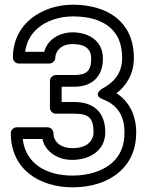

<svg xmlns="http://www.w3.org/2000/svg" viewBox="-20 -765 636 819"><path d="M169 -544H87C94 -592 116 -624 144 -647C178 -675 231 -695 290 -695C390 -695 458 -662 487 -596C496 -574 501 -549 501 -518C501 -449 462 -411 416 -387C416 -387 372 -360 418 -342C474 -320 511 -280 511 -199C511 -101 454 -52 381 -29C354 -21 324 -16 290 -16C174 -16 89 -69 77 -172H161C171 -126 207 -102 238 -91C254 -85 271 -83 289 -83C359 -83 429 -120 429 -201C429 -290 375 -330 297 -330H243V-395H297C369 -395 419 -435 419 -515C419 -595 353 -627 290 -627C233 -627 182 -596 169 -544ZM208 -197C208 -208 198 -222 183 -222H51C40 -222 26 -212 26 -197C26 -41 150 34 290 34C328 34 363 29 396 19C483 -8 561 -75 561 -199C561 -278 528 -334 477 -367C518 -399 551 -448 551 -518C551 -676 434 -745 290 -745C219 -745 157 -721 113 -686C70 -652 35 -596 35 -519C35 -508 45 -494 60 -494H191C202 -494 216 -504 216 -519C216 -528 219 -535 222 -542C233 -563 255 -577 290 -577C341 -577 369 -558 369 -515C369 -461 348 -445 297 -445H218C207 -445 193 -435 193 -420V-305C193 -294 203 -280 218 -280H297C356 -280 379 -264 379 -201C379 -191 377 -182 373 -174C362 -149 334 -133 289 -133C244 -133 208 -156 208 -197Z"/></svg>

Font: Asimov
Style: NarOu
Weight: 500
Designer: Google
Version: Version 2.000980; 2014